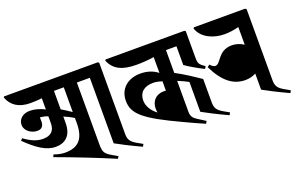

<svg xmlns="http://www.w3.org/2000/svg" viewBox="-86 -992 2125 1377"><g transform="rotate(-20 976.0 -304.0)"><path d="M619 46 629 29 594 9C536 -24 529 -37 529 -103V-569H628V-69C661 -50 735 -12 817 26L827 8L783 -17C743 -40 728 -61 728 -102V-648L719 -654H4L0 -646C24 -582 78 -544 167 -544C194 -544 225 -546 254 -549V-463C217 -484 174 -494 141 -494C89 -494 52 -463 52 -418C52 -375 98 -340 145 -340C178 -340 195 -357 195 -396L194 -425C216 -422 235 -420 254 -411V-358C254 -302 224 -272 165 -272C125 -272 83 -284 23 -328L10 -313C91 -234 158 -187 230 -187C302 -187 354 -228 354 -324V-373C381 -362 405 -350 429 -335V-297C429 -177 381 -125 279 -125C250 -125 221 -132 195 -142L187 -124C334 -70 475 -15 619 46ZM354 -428V-569H429V-380C400 -400 375 -416 354 -428Z M1299 26 1309 8 1254 -27C1218 -50 1209 -64 1209 -104V-334C1239 -322 1263 -311 1289 -297V-69C1322 -50 1396 -12 1478 26L1488 8L1444 -17C1404 -40 1389 -61 1389 -102V-283C1342 -315 1277 -359 1209 -395V-646L1200 -654H779L774 -646C805 -574 864 -542 977 -542C1019 -542 1062 -545 1109 -552V-431C1076 -458 1030 -474 978 -474C880 -474 814 -415 814 -325C814 -226 879 -167 1149 -42C1203 -17 1255 8 1299 26ZM932 -285C932 -345 972 -380 1040 -380C1061 -380 1082 -376 1109 -367V-296L1093 -297C1031 -297 996 -254 996 -201C996 -190 997 -179 999 -169C956 -201 932 -243 932 -285Z M1426 -346 1437 -364C1392 -393 1389 -405 1389 -446V-648L1380 -654H1135V-569H1289V-426C1321 -403 1375 -372 1426 -346Z M1672 -172C1701 -172 1730 -179 1753 -192V-69C1786 -50 1860 -12 1942 26L1952 8L1908 -17C1868 -40 1853 -61 1853 -102V-646L1844 -654H1453L1448 -646C1474 -570 1559 -532 1645 -532C1678 -532 1716 -537 1753 -547V-412C1728 -429 1695 -440 1665 -440C1554 -440 1548 -341 1504 -341C1493 -341 1479 -349 1466 -365L1448 -352C1510 -224 1583 -172 1672 -172Z"/></g></svg>

Font: Nithya Ranjana DU
Style: Regular
Weight: 400
Designer: Designed by Tathagata Biswas and Noopur Datye with help from Ananda Maharjan, Callijatra
Foundry: Ek Type
Version: Version 1.000;Glyphs 3.2.3 (3260)